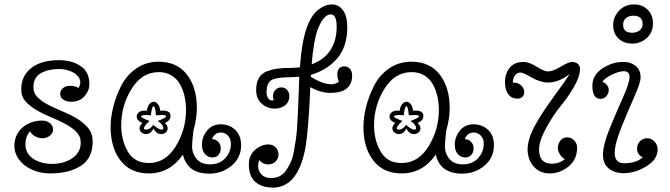

<svg xmlns="http://www.w3.org/2000/svg" viewBox="-20 -773 3029 868"><path d="M252 -349Q252 -364 264.5 -374.5Q277 -385 295 -385Q322 -385 335 -375Q343 -389 343 -400Q343 -413 335 -424.5Q327 -436 313.5 -444Q300 -452 283 -456.5Q266 -461 248 -461Q198 -461 164.5 -442Q131 -423 131 -378Q131 -351 151 -332Q171 -313 200.5 -298Q230 -283 265 -268.5Q300 -254 329.5 -236Q359 -218 379 -193.5Q399 -169 399 -133Q399 -58 346 -23.5Q293 11 206 11Q175 11 146 2Q117 -7 94.5 -23.5Q72 -40 58.5 -63Q45 -86 45 -115Q45 -139 54.5 -160Q64 -181 81 -196Q98 -211 121 -219.5Q144 -228 171 -228Q191 -228 205.5 -216.5Q220 -205 220 -188Q220 -171 205.5 -159.5Q191 -148 171 -148Q154 -148 137.5 -157.5Q121 -167 116 -180Q95 -157 95 -120Q95 -99 104.5 -82.5Q114 -66 130.5 -55Q147 -44 169 -38Q191 -32 215 -32Q241 -32 264.5 -38.5Q288 -45 306 -57Q324 -69 334.5 -87Q345 -105 345 -128Q345 -157 325 -177Q305 -197 275 -213Q245 -229 210.5 -243Q176 -257 146 -274.5Q116 -292 96 -314Q76 -336 76 -369Q76 -403 89.5 -428Q103 -453 126.5 -469.5Q150 -486 180.5 -493.5Q211 -501 245 -501Q305 -501 344.5 -474.5Q384 -448 384 -393Q384 -363 362 -338Q340 -313 301 -313Q281 -313 266.5 -322.5Q252 -332 252 -349Z M674 -193Q663 -167 640 -167Q628 -167 619.5 -174.5Q611 -182 611 -193Q611 -205 624 -217Q598 -228 598 -246Q598 -257 607.5 -265Q617 -273 633 -273Q640 -273 644 -272Q646 -291 655 -302Q664 -313 674 -313Q685 -313 694 -302Q703 -291 704 -272Q707 -273 716 -273Q751 -273 751 -249Q751 -228 725 -217Q738 -205 738 -193Q738 -182 729.5 -174.5Q721 -167 709 -167Q685 -167 674 -193ZM673 -210Q677 -203 690 -195Q703 -187 709 -187Q718 -187 718 -193Q718 -210 693 -226Q731 -241 731 -246Q731 -253 716 -253L685 -252Q682 -293 674 -293Q667 -293 662 -252Q657 -252 652 -252.5Q647 -253 643 -253Q618 -253 618 -246Q618 -241 656 -226Q631 -204 631 -193Q631 -187 640 -187Q650 -187 660 -194.5Q670 -202 673 -210ZM653 11Q570 11 525 -47Q480 -105 480 -199Q480 -242 492 -290Q504 -338 528 -385.5Q552 -433 596 -463.5Q640 -494 697 -494Q780 -494 825 -436Q870 -378 870 -284Q870 -238 855 -185Q850 -151 848.5 -116.5Q847 -82 867.5 -56Q888 -30 930 -30Q973 -30 998.5 -58Q1024 -86 1024 -123Q1024 -146 1010.5 -160Q997 -174 979 -174Q950 -174 938 -144Q955 -144 966.5 -132Q978 -120 978 -103Q978 -83 967 -72Q956 -61 941 -61Q921 -61 907 -76Q893 -91 893 -119Q893 -154 916 -182.5Q939 -211 977 -211Q1017 -211 1043.5 -186Q1070 -161 1070 -116Q1070 -60 1027 -24Q984 12 926 12Q827 12 807 -74Q748 11 653 11ZM653 -36Q728 -36 774.5 -111.5Q821 -187 821 -276Q821 -306 815 -334.5Q809 -363 795.5 -389Q782 -415 757 -431Q732 -447 698 -447Q622 -447 575 -371.5Q528 -296 528 -207Q528 -139 558 -87.5Q588 -36 653 -36Z M1204 32Q1226 32 1243 24Q1260 16 1272.5 -1.5Q1285 -19 1294 -38.5Q1303 -58 1308.5 -88.5Q1314 -119 1318 -145.5Q1322 -172 1324 -211.5Q1326 -251 1327.5 -280.5Q1329 -310 1330.5 -354Q1332 -398 1333 -426Q1309 -424 1298 -424Q1232 -424 1208.5 -411.5Q1185 -399 1185 -355Q1185 -341 1191.5 -330Q1198 -319 1210 -319Q1215 -319 1218 -320Q1214 -328 1214 -339Q1214 -355 1225 -366.5Q1236 -378 1251 -378Q1267 -378 1277.5 -367Q1288 -356 1288 -339Q1288 -312 1269 -297Q1250 -282 1222 -282Q1189 -282 1163.5 -304Q1138 -326 1138 -366Q1138 -399 1150.5 -420.5Q1163 -442 1188 -451Q1213 -460 1236 -463Q1259 -466 1294 -466Q1315 -466 1336 -469Q1345 -600 1374 -666Q1392 -709 1421.5 -731Q1451 -753 1480 -753Q1512 -753 1531 -726Q1550 -699 1550 -650Q1550 -562 1504.5 -509Q1459 -456 1386 -435Q1386 -434 1385.5 -431Q1385 -428 1385 -426Q1439 -392 1479 -392Q1495 -392 1512 -403Q1505 -419 1505 -436Q1505 -473 1537 -473Q1552 -473 1562 -461.5Q1572 -450 1572 -432Q1572 -353 1473 -353Q1430 -353 1383 -379Q1374 -171 1359 -96Q1326 67 1223 75Q1218 75 1213 75Q1163 75 1134 49Q1105 23 1105 -29Q1105 -71 1133 -95.5Q1161 -120 1194 -120Q1213 -120 1226 -107Q1239 -94 1239 -75Q1239 -56 1226 -43Q1213 -30 1194 -30Q1166 -30 1153 -50Q1147 -38 1147 -21Q1147 0 1162.5 16Q1178 32 1204 32ZM1419 -647Q1398 -594 1389 -482Q1502 -525 1502 -653Q1502 -708 1475 -708Q1445 -708 1419 -647Z M1817 -193Q1806 -167 1783 -167Q1771 -167 1762.5 -174.5Q1754 -182 1754 -193Q1754 -205 1767 -217Q1741 -228 1741 -246Q1741 -257 1750.5 -265Q1760 -273 1776 -273Q1783 -273 1787 -272Q1789 -291 1798 -302Q1807 -313 1817 -313Q1828 -313 1837 -302Q1846 -291 1847 -272Q1850 -273 1859 -273Q1894 -273 1894 -249Q1894 -228 1868 -217Q1881 -205 1881 -193Q1881 -182 1872.5 -174.5Q1864 -167 1852 -167Q1828 -167 1817 -193ZM1816 -210Q1820 -203 1833 -195Q1846 -187 1852 -187Q1861 -187 1861 -193Q1861 -210 1836 -226Q1874 -241 1874 -246Q1874 -253 1859 -253L1828 -252Q1825 -293 1817 -293Q1810 -293 1805 -252Q1800 -252 1795 -252.5Q1790 -253 1786 -253Q1761 -253 1761 -246Q1761 -241 1799 -226Q1774 -204 1774 -193Q1774 -187 1783 -187Q1793 -187 1803 -194.5Q1813 -202 1816 -210ZM1796 11Q1713 11 1668 -47Q1623 -105 1623 -199Q1623 -242 1635 -290Q1647 -338 1671 -385.5Q1695 -433 1739 -463.5Q1783 -494 1840 -494Q1923 -494 1968 -436Q2013 -378 2013 -284Q2013 -238 1998 -185Q1993 -151 1991.5 -116.5Q1990 -82 2010.5 -56Q2031 -30 2073 -30Q2116 -30 2141.5 -58Q2167 -86 2167 -123Q2167 -146 2153.5 -160Q2140 -174 2122 -174Q2093 -174 2081 -144Q2098 -144 2109.5 -132Q2121 -120 2121 -103Q2121 -83 2110 -72Q2099 -61 2084 -61Q2064 -61 2050 -76Q2036 -91 2036 -119Q2036 -154 2059 -182.5Q2082 -211 2120 -211Q2160 -211 2186.5 -186Q2213 -161 2213 -116Q2213 -60 2170 -24Q2127 12 2069 12Q1970 12 1950 -74Q1891 11 1796 11ZM1796 -36Q1871 -36 1917.5 -111.5Q1964 -187 1964 -276Q1964 -306 1958 -334.5Q1952 -363 1938.5 -389Q1925 -415 1900 -431Q1875 -447 1841 -447Q1765 -447 1718 -371.5Q1671 -296 1671 -207Q1671 -139 1701 -87.5Q1731 -36 1796 -36Z M2298 -400Q2322 -400 2336 -387Q2350 -374 2350 -357Q2350 -344 2342 -335.5Q2334 -327 2320 -327Q2293 -327 2278 -346.5Q2263 -366 2263 -401Q2263 -441 2284.5 -467Q2306 -493 2347 -493Q2372 -493 2406 -471.5Q2440 -450 2457 -450Q2479 -450 2513 -470.5Q2547 -491 2564 -493Q2582 -493 2592 -484.5Q2602 -476 2602 -462Q2602 -427 2575 -380.5Q2548 -334 2515 -294Q2482 -254 2449.5 -195Q2417 -136 2417 -98Q2417 -33 2474 -33Q2509 -33 2534 -54Q2522 -58 2512 -74Q2502 -90 2502 -104Q2502 -123 2513.5 -137.5Q2525 -152 2544 -152Q2563 -152 2576 -138Q2589 -124 2589 -105Q2589 -52 2550.5 -20.5Q2512 11 2466 11Q2421 11 2394 -19Q2367 -49 2365 -94Q2365 -142 2395 -199Q2425 -256 2482.5 -334.5Q2540 -413 2556 -439Q2507 -400 2457 -400Q2423 -400 2384 -422.5Q2345 -445 2334 -445Q2302 -445 2298 -400Z M2847 -753Q2884 -753 2908 -729Q2932 -705 2932 -668Q2932 -626 2904 -601Q2876 -576 2838 -576Q2800 -576 2776 -599Q2752 -622 2752 -659Q2752 -696 2778.5 -724.5Q2805 -753 2847 -753ZM2843 -702Q2824 -702 2810.5 -691.5Q2797 -681 2797 -661Q2797 -625 2838 -625Q2857 -625 2871 -635Q2885 -645 2885 -665Q2885 -702 2843 -702ZM2886 -62Q2860 -74 2860 -101Q2860 -120 2873 -134Q2886 -148 2906 -148Q2925 -148 2939 -133Q2953 -118 2953 -98Q2953 -52 2902 -21Q2851 10 2799 10Q2759 10 2732.5 -11Q2706 -32 2706 -73Q2706 -118 2736 -191.5Q2766 -265 2796 -331.5Q2826 -398 2826 -425Q2826 -451 2800 -451Q2778 -451 2745.5 -435Q2713 -419 2703 -403Q2715 -399 2723.5 -389Q2732 -379 2732 -366Q2732 -350 2721 -338Q2710 -326 2695 -326Q2658 -326 2658 -386Q2658 -433 2702.5 -463Q2747 -493 2798 -493Q2832 -493 2854 -475Q2876 -457 2876 -422Q2876 -399 2846.5 -333Q2817 -267 2788 -194.5Q2759 -122 2759 -81Q2759 -35 2802 -35Q2856 -35 2886 -62Z"/></svg>

Font: Bonbon
Style: Regular
Weight: 400
Designer: Ksenia Erulevich
Foundry: Cyreal (www.cyreal.org)
Version: Version 1.001